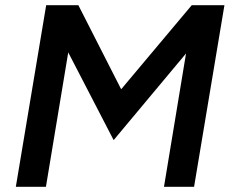

<svg xmlns="http://www.w3.org/2000/svg" viewBox="-20 -720 893 740"><path d="M41 0 158 -700H282L447 -376L719 -700H845L728 0H612L697 -514L418 -180L243 -518L157 0Z"/></svg>

Font: Figtree SemiBold
Style: Italic
Weight: 600
Italic angle: -9.5°
Foundry: Erik Kennedy
Version: Version 2.001;gftools[0.9.30]